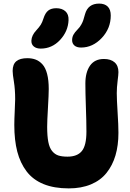

<svg xmlns="http://www.w3.org/2000/svg" viewBox="-20 -1026 729 1075"><path d="M434.1 -759.8Q409.7 -759.8 396.7 -771.2Q383.8 -782.7 383.8 -800.8Q383.8 -817.9 391.1 -831.5Q398.4 -845.2 415 -861.8Q426.8 -873.5 434.8 -887.9Q442.9 -902.3 446.3 -913.1Q449.7 -923.8 456.1 -946.8Q472.7 -1005.9 535.2 -1005.9Q566.4 -1005.9 583.3 -989Q600.1 -972.2 600.1 -939Q600.1 -866.7 549.6 -813.2Q499 -759.8 434.1 -759.8ZM208 -753.9Q183.1 -753.9 168.9 -766.1Q154.8 -778.3 155.8 -798.8Q157.2 -828.6 183.1 -856Q199.7 -874 208.3 -887.7Q216.8 -901.4 223.1 -921.9Q233.4 -954.1 250.2 -967Q267.1 -980 294.9 -980Q327.1 -980 346.2 -962.9Q365.2 -945.8 363.8 -913.1Q361.3 -850.6 316.2 -802.2Q271 -753.9 208 -753.9ZM365.2 28.8Q282.7 28.8 223.6 4.6Q164.6 -19.5 128.9 -66.4Q93.3 -113.3 76.7 -177.2Q60.1 -241.2 60.1 -326.2Q60.1 -355.5 62.5 -405Q64.9 -454.6 64.9 -470.2Q64.9 -525.4 57.9 -568.1Q50.8 -610.8 50.8 -628.9Q50.8 -666 71.3 -683.1Q91.8 -700.2 132.8 -700.2Q159.7 -700.2 180.4 -692.1Q201.2 -684.1 218 -665.3Q234.9 -646.5 243.9 -611.8Q252.9 -577.1 252.9 -527.8Q252.9 -497.6 248.5 -422.6Q244.1 -347.7 244.1 -315.9Q244.1 -264.2 250.5 -231.4Q256.8 -198.7 271.7 -180.4Q286.6 -162.1 306.6 -155.5Q326.7 -148.9 357.9 -148.9Q412.6 -148.9 438.2 -180.2Q463.9 -211.4 463.9 -289.1Q463.9 -343.8 460.9 -425.8Q458 -507.8 458 -558.1Q458 -621.6 484.1 -658.7Q510.3 -695.8 562 -695.8Q600.1 -695.8 621.6 -677Q643.1 -658.2 643.1 -622.1Q643.1 -608.4 638.4 -572.3Q633.8 -536.1 633.8 -503.9Q633.8 -469.7 638.4 -397.7Q643.1 -325.7 643.1 -282.2Q643.1 -211.9 626.5 -155.8Q609.9 -99.6 576.4 -57.9Q543 -16.1 489.3 6.3Q435.5 28.8 365.2 28.8Z"/></svg>

Font: Shantell Sans Bouncy
Style: Regular
Weight: 800
Designer: Stephen Nixon, Anya Danilova, Shantell Martin
Foundry: Arrow Type
Version: Version 1.006;[9816181b4]